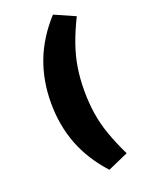

<svg xmlns="http://www.w3.org/2000/svg" viewBox="-170 -799 789 1072"><g transform="rotate(-20 225.0 -263.0)"><path d="M287 198Q195 97 151.5 -17Q108 -131 108 -263Q108 -395 151.5 -509Q195 -623 287 -724L409 -670Q372 -595 349 -529Q326 -463 316 -399Q306 -335 306 -263Q306 -192 316 -127.5Q326 -63 349 2.5Q372 68 409 144Z"/></g></svg>

Font: Nunito Sans 10pt SemiExpanded Black
Style: Regular
Weight: 900
Width: 6
Designer: Vernon Adams
Foundry: Vernon Adams
Version: Version 3.101;gftools[0.9.27]